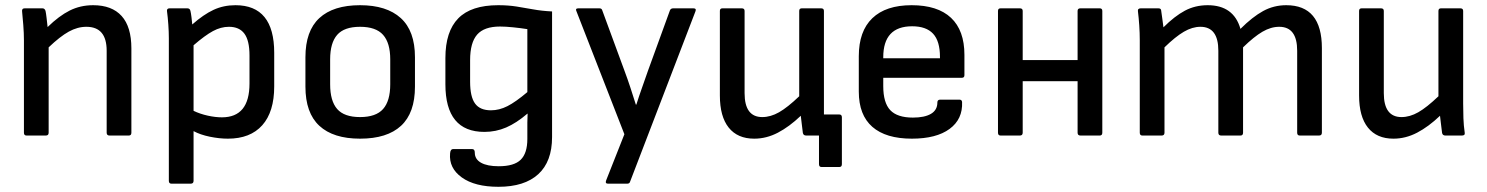

<svg xmlns="http://www.w3.org/2000/svg" viewBox="-20 -521 5715 738"><path d="M82 0Q72 0 72 -11V-366Q72 -393 69.5 -425Q67 -457 65 -476Q63 -489 75 -489H143Q152 -489 155 -479Q157 -470 159 -452.5Q161 -435 163 -417Q207 -460 248 -480.5Q289 -501 338 -501Q410 -501 447.5 -459.5Q485 -418 485 -335V-11Q485 0 475 0H401Q390 0 390 -11V-326Q390 -418 312 -418Q278 -418 244.5 -399.5Q211 -381 167 -339V-11Q167 0 156 0Z M639 185Q629 185 629 174V-374Q629 -398 627 -426.5Q625 -455 622 -477Q620 -489 632 -489H700Q710 -489 712 -479Q714 -471 716 -455Q718 -439 719 -427Q762 -465 800.5 -483Q839 -501 885 -501Q1034 -501 1034 -318V-189Q1034 -91 988 -39.5Q942 12 856 12Q823 12 786.5 4.5Q750 -3 724 -17V174Q724 185 713 185ZM860 -418Q829 -418 798.5 -401.5Q768 -385 724 -347V-95Q749 -83 778.5 -76.5Q808 -70 833 -70Q939 -70 939 -200V-308Q939 -365 919.5 -391.5Q900 -418 860 -418Z M1364 12Q1261 12 1207.5 -37.5Q1154 -87 1154 -188V-301Q1154 -402 1207.5 -451.5Q1261 -501 1364 -501Q1466 -501 1520.5 -451.5Q1575 -402 1575 -301V-188Q1575 -87 1521.5 -37.5Q1468 12 1364 12ZM1364 -71Q1425 -71 1452.5 -102Q1480 -133 1480 -197V-293Q1480 -356 1452.5 -387Q1425 -418 1364 -418Q1303 -418 1276 -387Q1249 -356 1249 -293V-197Q1249 -133 1276 -102Q1303 -71 1364 -71Z M1896 197Q1805 197 1755 161Q1705 125 1710 69Q1711 52 1722 52H1795Q1805 52 1805 66Q1805 91 1829 104.5Q1853 118 1897 118Q1956 118 1981.5 93Q2007 68 2007 13V-17Q2007 -34 2007 -50.5Q2007 -67 2008 -84H2007Q1965 -48 1925.5 -31Q1886 -14 1842 -14Q1692 -14 1692 -197V-298Q1692 -400 1741.5 -450.5Q1791 -501 1895 -501Q1933 -501 1965 -496Q1997 -491 2029.5 -485Q2062 -479 2102 -477V6Q2102 100 2049 148.5Q1996 197 1896 197ZM1867 -97Q1899 -97 1930.5 -113Q1962 -129 2007 -167V-409Q1982 -413 1952.5 -416Q1923 -419 1902 -419Q1841 -419 1814 -388Q1787 -357 1787 -290V-207Q1787 -149 1806 -123Q1825 -97 1867 -97Z M2317 185Q2305 185 2310 172L2380 -5L2196 -477Q2190 -489 2203 -489H2284Q2293 -489 2295 -481L2380 -250Q2392 -218 2403 -184.5Q2414 -151 2424 -119H2426Q2436 -151 2448 -184.5Q2460 -218 2471 -250L2555 -481Q2558 -489 2568 -489H2645Q2658 -489 2653 -477L2402 177Q2400 185 2391 185Z M2879 12Q2815 12 2781 -30.5Q2747 -73 2747 -154V-479Q2747 -489 2757 -489H2831Q2842 -489 2842 -479V-163Q2842 -71 2910 -71Q2942 -71 2974.5 -89.5Q3007 -108 3052 -151V-479Q3052 -489 3062 -489H3136Q3147 -489 3147 -479V-123Q3147 -113 3147 -102Q3147 -91 3147 -81H3206Q3216 -81 3216 -70V110Q3216 121 3206 121H3138Q3128 121 3128 110V0H3079Q3068 0 3066 -10Q3064 -26 3062 -42.5Q3060 -59 3058 -76Q3014 -34 2970 -11Q2926 12 2879 12Z M3485 12Q3385 12 3333 -33.5Q3281 -79 3281 -169V-305Q3281 -401 3333 -451Q3385 -501 3484 -501Q3584 -501 3635.5 -452.5Q3687 -404 3687 -310V-232Q3687 -222 3677 -222H3375V-190Q3375 -126 3402 -97.5Q3429 -69 3489 -69Q3534 -69 3558.5 -83.5Q3583 -98 3583 -127Q3583 -138 3594 -138H3668Q3677 -138 3678 -129Q3681 -63 3630 -25.5Q3579 12 3485 12ZM3375 -297H3593V-302Q3593 -363 3566.5 -391.5Q3540 -420 3486 -420Q3375 -420 3375 -301Z M3826 0Q3816 0 3816 -11V-479Q3816 -489 3826 -489H3900Q3911 -489 3911 -479V-290H4122V-479Q4122 -489 4133 -489H4207Q4217 -489 4217 -479V-11Q4217 0 4207 0H4133Q4122 0 4122 -11V-209H3911V-11Q3911 0 3900 0Z M4371 0Q4361 0 4361 -11V-366Q4361 -394 4359 -423.5Q4357 -453 4354 -477Q4352 -489 4365 -489H4432Q4442 -489 4443 -482Q4445 -467 4447.5 -450Q4450 -433 4452 -416Q4495 -459 4534.5 -480Q4574 -501 4622 -501Q4722 -501 4748 -410Q4794 -456 4835 -478.5Q4876 -501 4924 -501Q5061 -501 5061 -336V-11Q5061 0 5050 0H4976Q4966 0 4966 -11V-326Q4966 -418 4897 -418Q4865 -418 4832.5 -399Q4800 -380 4758 -339V-11Q4758 0 4748 0H4674Q4663 0 4663 -11V-326Q4663 -418 4594 -418Q4563 -418 4530.5 -399Q4498 -380 4456 -339V-11Q4456 0 4445 0Z M5336 12Q5272 12 5238 -30.5Q5204 -73 5204 -154V-479Q5204 -489 5214 -489H5288Q5299 -489 5299 -479V-163Q5299 -71 5367 -71Q5399 -71 5431.5 -89.5Q5464 -108 5509 -151V-479Q5509 -489 5519 -489H5593Q5604 -489 5604 -479V-123Q5604 -95 5605 -66.5Q5606 -38 5610 -11Q5612 0 5599 0H5536Q5525 0 5523 -10Q5521 -26 5519 -42.5Q5517 -59 5515 -76Q5471 -34 5427 -11Q5383 12 5336 12Z"/></svg>

Font: Sofia Sans Medium
Style: Regular
Weight: 500
Designer: Botio Nikoltchev, Ani Petrova
Foundry: lettersoup
Version: Version 4.101; ttfautohint (v1.8.4.7-5d5b)